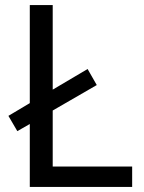

<svg xmlns="http://www.w3.org/2000/svg" viewBox="-20 -734 564 754"><path d="M97 0V-247L48 -219L13 -279L97 -329V-714H187V-382L324 -463L360 -400L187 -300V-80H499V0Z"/></svg>

Font: Noto Sans Deseret
Style: Regular
Weight: 400
Designer: Monotype Design Team
Foundry: Monotype Imaging Inc.
Version: Version 2.001; ttfautohint (v1.8.4.7-5d5b)